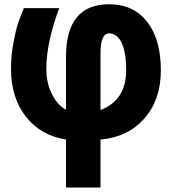

<svg xmlns="http://www.w3.org/2000/svg" viewBox="-20 -625 783 876"><path d="M30.3 -310.5Q30.3 -371.1 41 -428.7Q51.8 -486.3 61.5 -515.6Q71.3 -544.9 88.9 -587.9H250Q191.4 -429.7 191.4 -311.5Q191.4 -245.1 217.3 -194.8Q243.2 -144.5 281.2 -124V-366.2Q281.2 -605.5 477.5 -605.5Q589.8 -605.5 651.9 -524.9Q713.9 -444.3 713.9 -304.7Q713.9 -169.9 638.7 -84.5Q563.5 1 438.5 11.7V230.5H281.2V11.7Q165 -6.8 97.7 -93.3Q30.3 -179.7 30.3 -310.5ZM438.5 -123Q555.7 -168 555.7 -304.7Q555.7 -385.7 535.2 -429.2Q514.6 -472.7 477.5 -472.7Q438.5 -472.7 438.5 -379.9Z"/></svg>

Font: Gothic A1 Black
Style: Regular
Weight: 900
Version: Version 2.50